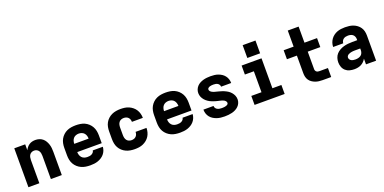

<svg xmlns="http://www.w3.org/2000/svg" viewBox="-12 -1579 4823 2411"><g transform="rotate(-20 2400.0 -374.0)"><path d="M77 0V-520H223V-441Q232 -460 246 -477Q260 -494 278 -506Q296 -518 317.5 -523Q339 -528 360 -528Q386 -528 411 -520.5Q436 -513 456 -496.5Q476 -480 489 -458Q502 -436 510 -411.5Q518 -387 520.5 -361.5Q523 -336 523 -310V0H377V-310Q377 -328 373.5 -345.5Q370 -363 360.5 -377.5Q351 -392 334.5 -400Q318 -408 300 -408Q282 -408 265.5 -400Q249 -392 239.5 -377.5Q230 -363 226.5 -345.5Q223 -328 223 -310V0Z M903 8Q873 8 842.5 3.5Q812 -1 784.5 -13.5Q757 -26 734 -46.5Q711 -67 696 -93.5Q681 -120 675 -150Q669 -180 669 -210V-310Q669 -340 675 -370Q681 -400 695.5 -426Q710 -452 732.5 -473Q755 -494 782.5 -506.5Q810 -519 840 -523.5Q870 -528 900 -528Q930 -528 960 -523.5Q990 -519 1017.5 -506.5Q1045 -494 1067.5 -473Q1090 -452 1104.5 -426Q1119 -400 1125 -370Q1131 -340 1131 -310V-205H804Q804 -184 810.5 -164.5Q817 -145 830.5 -130.5Q844 -116 863.5 -109.5Q883 -103 903 -103Q918 -103 932.5 -105Q947 -107 960 -113.5Q973 -120 983 -131.5Q993 -143 994 -158H1129Q1127 -132 1117.5 -107.5Q1108 -83 1091 -63Q1074 -43 1052 -29Q1030 -15 1005.5 -6.5Q981 2 955 5Q929 8 903 8ZM804 -315H996Q996 -335 990 -354.5Q984 -374 971 -388.5Q958 -403 939 -410Q920 -417 900 -417Q880 -417 861 -410Q842 -403 829 -388.5Q816 -374 810 -354.5Q804 -335 804 -315Z M1498 8Q1468 8 1438 3Q1408 -2 1381 -14.5Q1354 -27 1331.5 -47.5Q1309 -68 1294.5 -94.5Q1280 -121 1274.5 -150.5Q1269 -180 1269 -210V-310Q1269 -340 1274.5 -369.5Q1280 -399 1294.5 -425.5Q1309 -452 1331.5 -472.5Q1354 -493 1381 -505.5Q1408 -518 1438 -523Q1468 -528 1498 -528Q1526 -528 1554.5 -524Q1583 -520 1609 -508.5Q1635 -497 1657.5 -478.5Q1680 -460 1695 -436Q1710 -412 1717.5 -384Q1725 -356 1725 -328Q1725 -328 1725 -328Q1725 -328 1725 -327H1579Q1579 -327 1579 -327.5Q1579 -328 1579 -328Q1579 -344 1573.5 -359.5Q1568 -375 1556.5 -386.5Q1545 -398 1529.5 -403Q1514 -408 1498 -408Q1479 -408 1462 -401Q1445 -394 1434 -379.5Q1423 -365 1419 -346.5Q1415 -328 1415 -310V-210Q1415 -192 1419 -173.5Q1423 -155 1434 -140.5Q1445 -126 1462 -119Q1479 -112 1498 -112Q1514 -112 1529.5 -117Q1545 -122 1556.5 -133.5Q1568 -145 1573.5 -160.5Q1579 -176 1579 -192Q1579 -192 1579 -192.5Q1579 -193 1579 -193H1725Q1725 -192 1725 -192Q1725 -192 1725 -192Q1725 -164 1717.5 -136Q1710 -108 1695 -84Q1680 -60 1657.5 -41.5Q1635 -23 1609 -11.5Q1583 0 1554.5 4Q1526 8 1498 8Z M2103 8Q2073 8 2042.5 3.5Q2012 -1 1984.5 -13.5Q1957 -26 1934 -46.5Q1911 -67 1896 -93.5Q1881 -120 1875 -150Q1869 -180 1869 -210V-310Q1869 -340 1875 -370Q1881 -400 1895.5 -426Q1910 -452 1932.5 -473Q1955 -494 1982.5 -506.5Q2010 -519 2040 -523.5Q2070 -528 2100 -528Q2130 -528 2160 -523.5Q2190 -519 2217.5 -506.5Q2245 -494 2267.5 -473Q2290 -452 2304.5 -426Q2319 -400 2325 -370Q2331 -340 2331 -310V-205H2004Q2004 -184 2010.5 -164.5Q2017 -145 2030.5 -130.5Q2044 -116 2063.5 -109.5Q2083 -103 2103 -103Q2118 -103 2132.5 -105Q2147 -107 2160 -113.5Q2173 -120 2183 -131.5Q2193 -143 2194 -158H2329Q2327 -132 2317.5 -107.5Q2308 -83 2291 -63Q2274 -43 2252 -29Q2230 -15 2205.5 -6.5Q2181 2 2155 5Q2129 8 2103 8ZM2004 -315H2196Q2196 -335 2190 -354.5Q2184 -374 2171 -388.5Q2158 -403 2139 -410Q2120 -417 2100 -417Q2080 -417 2061 -410Q2042 -403 2029 -388.5Q2016 -374 2010 -354.5Q2004 -335 2004 -315Z M2699 8Q2672 8 2646 5Q2620 2 2595 -6.5Q2570 -15 2547.5 -29Q2525 -43 2508.5 -63.5Q2492 -84 2483.5 -109.5Q2475 -135 2475 -161Q2475 -162 2475 -162.5Q2475 -163 2475 -164H2610Q2610 -164 2610 -163.5Q2610 -163 2610 -163Q2610 -148 2618.5 -135Q2627 -122 2640.5 -115Q2654 -108 2669 -105.5Q2684 -103 2699 -103Q2708 -103 2716.5 -103.5Q2725 -104 2734 -105Q2743 -106 2751.5 -108.5Q2760 -111 2768 -114.5Q2776 -118 2782 -125Q2788 -132 2788 -141Q2788 -154 2779 -164.5Q2770 -175 2758.5 -181.5Q2747 -188 2734.5 -191.5Q2722 -195 2709 -198Q2696 -201 2683.5 -204Q2671 -207 2658 -210.5Q2645 -214 2632.5 -218.5Q2620 -223 2608 -227.5Q2596 -232 2584.5 -238Q2573 -244 2562 -251.5Q2551 -259 2541 -267.5Q2531 -276 2522.5 -286Q2514 -296 2507 -307Q2500 -318 2495 -330Q2490 -342 2487.5 -355Q2485 -368 2485 -381Q2485 -406 2494.5 -429Q2504 -452 2520.5 -469.5Q2537 -487 2559 -498.5Q2581 -510 2604.5 -516.5Q2628 -523 2652.5 -525.5Q2677 -528 2701 -528Q2727 -528 2752.5 -525Q2778 -522 2802 -513.5Q2826 -505 2847.5 -491Q2869 -477 2885 -456.5Q2901 -436 2909 -411.5Q2917 -387 2917 -362Q2917 -361 2917 -360.5Q2917 -360 2917 -359H2782Q2782 -359 2782 -359.5Q2782 -360 2782 -360Q2782 -374 2774.5 -386Q2767 -398 2755 -405Q2743 -412 2729 -414.5Q2715 -417 2701 -417Q2689 -417 2676.5 -416Q2664 -415 2652.5 -411.5Q2641 -408 2630.5 -400Q2620 -392 2620 -380Q2620 -366 2629 -356Q2638 -346 2649.5 -339.5Q2661 -333 2673.5 -329Q2686 -325 2699 -322Q2712 -319 2724.5 -315.5Q2737 -312 2749.5 -308.5Q2762 -305 2774.5 -301Q2787 -297 2799 -292Q2811 -287 2823 -281Q2835 -275 2846 -268Q2857 -261 2867 -252.5Q2877 -244 2885.5 -234Q2894 -224 2901 -213Q2908 -202 2913 -190Q2918 -178 2920.5 -165Q2923 -152 2923 -139Q2923 -114 2913 -90.5Q2903 -67 2885 -49.5Q2867 -32 2844.5 -20.5Q2822 -9 2798 -3Q2774 3 2749 5.5Q2724 8 2699 8Z M3099 0V-120H3235V-400H3115V-520H3381V-120H3501V0ZM3215 -585V-756H3386V-585Z M4010 0Q3985 0 3960.5 -3Q3936 -6 3913 -14.5Q3890 -23 3869.5 -37Q3849 -51 3835 -71.5Q3821 -92 3815.5 -116Q3810 -140 3810 -165V-400H3677V-520H3810V-735H3955V-520H4123V-400H3955V-165Q3955 -155 3959.5 -145.5Q3964 -136 3972 -130Q3980 -124 3990 -122Q4000 -120 4010 -120H4123V0Z M4432 8H4431Q4400 8 4369 0Q4338 -8 4314.5 -29Q4291 -50 4280 -80Q4269 -110 4269 -142Q4269 -171 4278 -199.5Q4287 -228 4306.5 -250Q4326 -272 4352 -286.5Q4378 -301 4406 -309Q4434 -317 4463.5 -320Q4493 -323 4522 -323H4588V-338Q4588 -355 4581.5 -371Q4575 -387 4562 -398Q4549 -409 4532 -413Q4515 -417 4498 -417Q4482 -417 4466.5 -413.5Q4451 -410 4438 -400.5Q4425 -391 4417.5 -376.5Q4410 -362 4410 -346H4275Q4275 -373 4283.5 -399Q4292 -425 4307.5 -447Q4323 -469 4345 -485.5Q4367 -502 4392 -511.5Q4417 -521 4444 -524.5Q4471 -528 4498 -528Q4526 -528 4554 -524.5Q4582 -521 4608 -511Q4634 -501 4656.5 -484Q4679 -467 4694.5 -444Q4710 -421 4716.5 -393.5Q4723 -366 4723 -338V0H4588V-76Q4577 -56 4560 -39Q4543 -22 4522.5 -11.5Q4502 -1 4478.5 3.5Q4455 8 4432 8ZM4487 -103Q4505 -103 4524 -107.5Q4543 -112 4558 -123Q4573 -134 4580.5 -152Q4588 -170 4588 -189V-212H4522Q4510 -212 4498 -211.5Q4486 -211 4474 -209Q4462 -207 4450.5 -203.5Q4439 -200 4428.5 -194Q4418 -188 4411 -178Q4404 -168 4404 -156Q4404 -142 4412.5 -130.5Q4421 -119 4433 -113Q4445 -107 4459 -105Q4473 -103 4487 -103Z"/></g></svg>

Font: Iosevka SS04 Heavy Extended
Style: Regular
Weight: 900
Width: 7
Monospace: yes
Designer: Belleve Invis
Foundry: Belleve Invis
Version: Version 19.0.0; ttfautohint (v1.8.4)